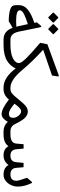

<svg xmlns="http://www.w3.org/2000/svg" viewBox="818 -1561 768 2444"><g transform="rotate(90 1202.0 -339.0)"><path d="M356.4 -695.3 414.1 -637.7Q418 -633.3 412.6 -627.9L357.4 -572.3Q351.1 -565.9 344.2 -572.3L289.6 -627Q283.2 -633.3 290 -640.1L345.2 -695.3Q350.6 -700.7 356.4 -695.3ZM209.5 -695.3 267.1 -637.7Q271 -633.3 265.6 -627.9L210.4 -572.3Q203.6 -565.9 197.3 -572.3L142.6 -627Q136.2 -633.3 143.1 -640.1L198.2 -695.3Q203.6 -700.7 209.5 -695.3ZM246.1 -160.2Q261.2 -160.2 319.8 -162.6L287.1 -309.1Q245.6 -295.9 218.5 -285.9Q191.4 -275.9 164.3 -262.9Q137.2 -250 124 -235.8Q110.8 -221.7 110.8 -206.1Q110.8 -160.2 246.1 -160.2ZM508.8 0H483.4Q375 0 334 -115.7L250 -65.9Q64.5 -68.8 49.8 -127.4Q44.9 -147 44.9 -188.5Q44.9 -225.6 59.1 -255.1Q73.2 -284.7 103 -309.1Q132.8 -333.5 173.1 -353Q213.4 -372.6 271 -392.1L264.6 -424.8L304.2 -471.7Q314 -483.4 319.8 -479.7Q325.7 -476.1 329.6 -455.6L381.8 -197.8Q403.8 -87.9 483.9 -87.9H508.8Q520.5 -87.9 520.5 -49.8V-37.6Q520.5 0 508.8 0Z M524.9 -466.3 543 -558.1 935.5 -701.7Q945.8 -705.1 950.2 -701.7Q954.6 -698.2 952.6 -687.5L941.4 -617.2L612.8 -504.4Q762.7 -368.7 871.6 -237.8Q996.6 -87.9 1095.7 -87.9H1100.1Q1111.8 -87.9 1111.8 -49.8V-37.6Q1111.8 0 1100.1 0H1093.8Q967.3 0 851.1 -154.3Q835 -120.6 813.2 -95Q791.5 -69.3 757.1 -46.9Q722.7 -24.4 670.9 -12.2Q619.1 0 552.2 0H503.4Q476.6 0 476.6 -37.6V-49.8Q476.6 -87.9 503.4 -87.9H552.7Q613.8 -87.9 665 -99.6Q716.3 -111.3 749.8 -137Q783.2 -162.6 783.2 -197.8Q783.2 -225.6 720.9 -289.3Q658.7 -353 524.9 -466.3Z M1300.3 -139.2Q1381.3 -68.4 1428.2 -68.4Q1480 -68.4 1480 -122.6Q1480 -156.7 1453.1 -190.4Q1426.3 -224.1 1395.5 -224.1Q1358.9 -224.1 1300.3 -139.2ZM1094.7 -87.9H1112.3Q1143.1 -87.9 1168.2 -106.7Q1193.4 -125.5 1241.2 -186Q1299.3 -259.3 1332 -284.2Q1364.7 -309.1 1400.9 -309.1Q1422.4 -309.1 1442.4 -299.1Q1462.4 -289.1 1477.5 -274.7Q1492.7 -260.3 1508.5 -236.8Q1524.4 -213.4 1534.9 -194.1Q1545.4 -174.8 1558.6 -147.5Q1587.4 -87.9 1650.4 -87.9H1659.2Q1670.9 -87.9 1670.9 -49.8V-37.6Q1670.9 0 1659.2 0H1650.4Q1581.1 0 1530.8 -54.2Q1486.3 24.4 1432.6 24.4Q1365.7 24.4 1246.6 -68.4Q1192.4 0 1112.8 0H1094.7Q1067.9 0 1067.9 -37.6V-49.8Q1067.9 -87.9 1094.7 -87.9Z M2200.2 -87.9Q2281.2 -87.9 2281.2 -165.5Q2281.2 -191.9 2242.7 -299.3L2295.9 -360.8Q2304.2 -370.6 2314.5 -349.6Q2355 -261.2 2355 -183.1Q2355 -137.2 2335.9 -95.5Q2316.9 -53.7 2281.7 -26.9Q2246.6 0 2204.6 0Q2115.2 0 2080.6 -63Q2033.2 0 1958.5 0Q1875 0 1840.8 -63Q1799.8 0 1691.4 0H1653.8Q1627 0 1627 -37.6V-49.8Q1627 -87.9 1653.8 -87.9H1693.8Q1800.8 -87.9 1807.6 -162.1L1815.9 -255.4H1871.6L1879.9 -163.1Q1886.2 -87.9 1960.9 -87.9Q2038.1 -87.9 2044.4 -161.6L2053.2 -254.9H2108.4L2116.7 -161.1Q2123 -87.9 2200.2 -87.9Z"/></g></svg>

Font: Sahel FD-WOL
Style: FD-WOL
Weight: 400
Foundry: Saber Rastikerdar (saber.rastikerdar@gmail.com)
Version: Version 2.0.2